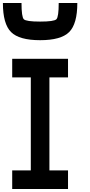

<svg xmlns="http://www.w3.org/2000/svg" viewBox="-82 -1270 602 1290"><path d="M375 -875V-750H250V-125H375V0H0V-125H125V-750H0V-875ZM-62.5 -1250H62.5Q62.5 -1156.2 78.1 -1140.6Q93.8 -1125 187.5 -1125Q281.2 -1125 296.9 -1140.6Q312.5 -1156.2 312.5 -1250H437.5Q437.5 -1109.4 382.8 -1054.7Q328.1 -1000 187.5 -1000Q46.9 -1000 -7.8 -1054.7Q-62.5 -1109.4 -62.5 -1250Z"/></svg>

Font: CraftyPE
Style: Regular
Weight: 400
Designer: Erek Butcher
Foundry: Haunted Coop
Version: Version 0.018;April 4, 2024;FontCreator 15.0.0.2962 64-bit